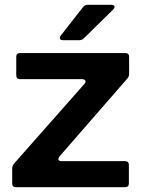

<svg xmlns="http://www.w3.org/2000/svg" viewBox="-20 -783 595 803"><path d="M47 0Q31 0 31 -16V-78Q31 -88 38 -98L333 -432Q338 -439 338 -442Q338 -446 334 -449Q330 -452 323 -452H64Q48 -452 48 -468V-545Q48 -561 64 -561H504Q520 -561 520 -545V-475Q520 -463 513 -455L229 -129Q224 -122 224 -118Q224 -114 227.5 -111.5Q231 -109 237 -109H503Q519 -109 519 -93V-16Q519 0 503 0ZM244 -615Q230 -615 230 -625Q230 -630 234 -634L327 -753Q334 -763 347 -763H445Q452 -763 455.5 -760.5Q459 -758 459 -754Q459 -749 453 -743L331 -623Q323 -615 312 -615Z"/></svg>

Font: Open Sauce Two
Style: Bold
Weight: 700
Designer: Alfredo Marco Pradil
Foundry: Creative Sauce Fz LLC
Version: Version 1.477